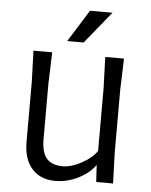

<svg xmlns="http://www.w3.org/2000/svg" viewBox="-57 -861 723 919"><g transform="rotate(5 305.0 -401.0)"><path d="M515 -145 520 0H439L434 -82Q406 -41 352.5 -14.5Q299 12 243 12Q172 12 131 -33.5Q90 -79 90 -162V-450L85 -600H175L170 -450V-183Q170 -119 195 -90Q220 -61 273 -61Q313 -61 363 -88Q413 -115 435 -149V-450L430 -600H520L515 -450ZM446 -814 321 -660H242L338 -814Z"/></g></svg>

Font: Farro Light
Style: Regular
Weight: 300
Designer: Aceler Chua
Foundry: Grayscale Limited
Version: Version 1.101